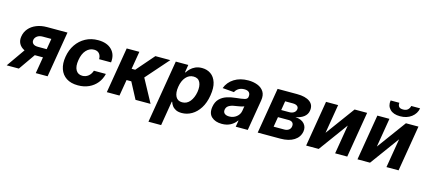

<svg xmlns="http://www.w3.org/2000/svg" viewBox="-79 -1380 4912 2211"><g transform="rotate(15 2377.0 -275.0)"><path d="M334.5 0 367.5 -196.7H270.2L132.8 0H-12.1L141.7 -219.8Q96.6 -241.1 76.2 -278.9Q55.8 -316.8 64.6 -366.5Q73.2 -419.7 107.6 -460Q142 -500.4 197.3 -522.9Q252.5 -545.5 323.2 -545.5H566.4L475.5 0ZM384.6 -299 405.9 -426.8H303.6Q261.7 -426.8 236.9 -407.7Q212 -388.5 208.1 -362.2Q203.1 -335.6 221.2 -317.3Q239.3 -299 280.5 -299Z M838.1 10.7Q754.3 10.7 699.9 -25Q645.6 -60.7 624.1 -124.3Q602.6 -187.9 616.5 -270.6Q630 -354.4 673.1 -417.8Q716.3 -481.2 782.3 -516.9Q848.4 -552.6 931.1 -552.6Q1038 -552.6 1094.6 -495.4Q1151.3 -438.2 1139.9 -343.8H997.5Q998.2 -384.2 976.7 -409.4Q955.3 -434.7 914.1 -434.7Q860.8 -434.7 821.7 -392.4Q782.7 -350.1 770.2 -272.7Q757.1 -194.6 781.8 -151.8Q806.5 -109 859.4 -109Q898.8 -109 929.3 -132.8Q959.9 -156.6 974.1 -199.9H1116.8Q1102.6 -137.4 1064.3 -89.8Q1025.9 -42.3 968.4 -15.8Q910.9 10.7 838.1 10.7Z M1181.5 0 1272.4 -545.5H1423.3L1387.8 -333.8H1430.4L1614.3 -545.5H1792.3L1554.3 -274.9L1703.1 0H1523.8L1421.5 -193.5H1365.1L1332.4 0Z M1732.6 204.5 1857.6 -545.5H2006.7L1991.8 -453.8H1998.2Q2011.7 -476.2 2034.6 -498.9Q2057.5 -521.7 2091.1 -537.1Q2124.6 -552.6 2170.1 -552.6Q2230.1 -552.6 2275 -521.5Q2320 -490.4 2339.8 -428.1Q2359.7 -365.8 2344.1 -272Q2329.2 -180.8 2289.2 -118.1Q2249.3 -55.4 2193.7 -23.3Q2138.1 8.9 2076 8.9Q2032 8.9 2003.9 -5.7Q1975.9 -20.2 1960 -42.4Q1944.2 -64.6 1937.5 -87.4H1932.2L1883.9 204.5ZM1960.2 -272.7Q1948.5 -199.9 1971.1 -155.7Q1993.6 -111.5 2048.3 -111.5Q2104.4 -111.5 2140.8 -156.4Q2177.2 -201.3 2189.6 -272.7Q2201 -343.8 2179.2 -388Q2157.3 -432.2 2101.2 -432.2Q2046.5 -432.2 2009.2 -389Q1971.9 -345.9 1960.2 -272.7Z M2553.3 10.3Q2475.5 10.3 2430.8 -30.7Q2386 -71.7 2399.1 -152.3Q2409.4 -213.1 2443.9 -247.9Q2478.3 -282.7 2527.9 -299Q2577.4 -315.3 2632.1 -320.3Q2703.8 -327.4 2736 -335.4Q2768.1 -343.4 2772.7 -369.3V-371.4Q2778.1 -405.2 2760.5 -423.7Q2742.9 -442.1 2704.5 -442.1Q2664.1 -442.1 2636 -424.4Q2608 -406.6 2595.5 -379.3L2457.7 -390.6Q2485.4 -465.2 2554.9 -508.9Q2624.3 -552.6 2722.7 -552.6Q2783 -552.6 2832.6 -533.4Q2882.1 -514.2 2908 -473.5Q2933.9 -432.9 2923.3 -367.9L2861.9 0H2718.4L2731.2 -75.6H2726.9Q2701 -37.6 2657.3 -13.7Q2613.6 10.3 2553.3 10.3ZM2614 -94.1Q2663.7 -94.1 2700.3 -123Q2736.9 -152 2744.3 -195L2753.6 -252.8Q2744 -246.8 2724.4 -242.4Q2704.9 -237.9 2683.4 -234.6Q2661.9 -231.2 2645.2 -228.3Q2604.4 -222.7 2576.9 -206Q2549.4 -189.3 2544.4 -157.3Q2539.8 -126.4 2559.1 -110.3Q2578.5 -94.1 2614 -94.1Z M2980.5 0 3071.4 -545.5H3303.6Q3404.5 -545.5 3456.7 -507.1Q3508.9 -468.8 3496.8 -398.1Q3489.7 -353.7 3451.9 -324.2Q3414.1 -294.7 3353.7 -284.4Q3426.5 -279.5 3460.8 -241.1Q3495 -202.8 3486.2 -148.8Q3474.4 -79.2 3412.8 -39.6Q3351.2 0 3248.6 0ZM3139.9 -113.3H3267.4Q3299 -113.3 3319.8 -128.6Q3340.6 -143.8 3344.5 -169.7Q3349.4 -199.2 3334.2 -215.7Q3318.9 -232.2 3287.3 -232.2H3159.8ZM3174.7 -321H3269.5Q3303.3 -321 3325.1 -335.8Q3346.9 -350.5 3351.2 -376.1Q3355.1 -400.9 3337.2 -415.3Q3319.2 -429.7 3284.1 -429.7H3192.5Z M3735.4 -199.6 3989.3 -545.5H4138.8L4047.9 0H3903.4L3961.3 -346.9L3707.7 0H3557.9L3648.8 -545.5H3793Z M4347.3 -199.6 4601.2 -545.5H4750.7L4659.8 0H4515.3L4573.2 -346.9L4319.6 0H4169.7L4260.7 -545.5H4404.8ZM4609 -753.6H4714.5Q4703.5 -689.3 4649 -647.5Q4594.5 -605.8 4513.8 -605.8Q4433.2 -605.8 4392.8 -647.5Q4352.3 -689.3 4363.3 -753.6H4467.7Q4463.4 -729 4476.4 -709.5Q4489.3 -690 4528.1 -690Q4566.1 -690 4585.2 -709.3Q4604.4 -728.7 4609 -753.6Z"/></g></svg>

Font: Inter UI
Style: Bold Italic
Weight: 700
Italic angle: 9.39999°
Designer: Rasmus Andersson
Foundry: rsms
Version: 3.2;8d6f07862